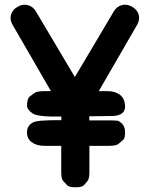

<svg xmlns="http://www.w3.org/2000/svg" viewBox="-20 -751 650 819"><path d="M56.2 -722.7Q33.7 -710.4 27.3 -689.5Q20.5 -668 33.2 -646L197.3 -362.3H170.4Q137.7 -362.3 127.2 -354.5Q116.7 -346.7 106.2 -338.6Q95.7 -330.6 95.2 -300.8Q94.2 -284.7 119.1 -267.1Q140.6 -252 241.7 -253.9Q241.7 -246.1 241.7 -238.3Q139.6 -239.3 121.1 -229Q96.2 -215.8 95.2 -189.5Q93.8 -160.2 115.2 -144.5Q136.2 -128.9 168.5 -128.9H241.2V-16.6Q241.2 12.2 249.8 21.2Q258.3 30.3 266.6 39.3Q274.9 48.3 303.2 47.9Q330.6 47.9 338.4 38.6Q346.2 29.3 353.8 20.3Q361.3 11.2 361.3 -17.1V-128.9H443.8Q476.1 -128.9 485.8 -137.5Q495.6 -146 505.4 -154.5Q515.1 -163.1 513.2 -193.4Q511.2 -221.2 484.4 -235.4Q477.5 -238.8 360.8 -237.3V-254.9L463.4 -256.3Q518.6 -259.8 513.2 -304.7Q510.3 -333.5 490.2 -347.7Q469.2 -362.3 438 -362.3H401.4L565.4 -646Q577.6 -668 571.3 -689.5Q564.9 -710.4 542.5 -722.7Q521 -734.9 499.5 -729Q478 -723.6 465.3 -702.1L299.3 -422.4L133.3 -702.1Q121.1 -723.1 99.1 -729Q78.1 -734.9 56.2 -722.7Z"/></svg>

Font: Comic Relief
Style: Bold
Weight: 700
Designer: Jeff Davis
Foundry: Loudifier
Version: Version 1.200; ttfautohint (v1.8.4.7-5d5b)